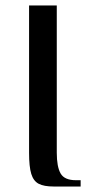

<svg xmlns="http://www.w3.org/2000/svg" viewBox="-20 -680 330 700"><path d="M86 -123V-660H187V-123Q187 -72 201 -47.5Q215 -23 257 -23H274V0H176Q140 0 121 -10Q102 -20 94 -46Q86 -72 86 -123Z"/></svg>

Font: El Messiri Medium
Style: Regular
Weight: 500
Designer: Mohamed Gaber
Foundry: Kief Type Foundry
Version: Version 2.007